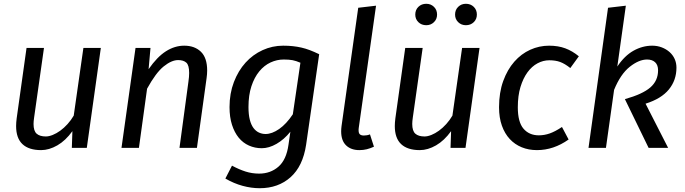

<svg xmlns="http://www.w3.org/2000/svg" viewBox="-20 -780 3615 1013"><path d="M359 0 362 -88Q326 -38 282.5 -13Q239 12 197 12Q132 12 98.5 -19.5Q65 -51 65 -115Q65 -133 68 -156L120 -527H212L160 -160Q157 -140 157 -126Q157 -89 173.5 -74.5Q190 -60 222 -60Q238 -60 258 -68Q278 -76 298 -90.5Q318 -105 336.5 -125.5Q355 -146 369 -170L420 -527H512L438 0Z M713 0H621L695 -527H774L764 -415Q809 -480 855.5 -509.5Q902 -539 952 -539Q1007 -539 1040 -507Q1073 -475 1073 -408Q1073 -389 1070 -368L1019 0H927L974 -348Q976 -362 977 -373.5Q978 -385 978 -395Q978 -436 963 -449.5Q948 -463 920 -463Q885 -463 843.5 -429.5Q802 -396 756 -312Z M1512 -85Q1479 -44 1439 -21Q1399 2 1361 2Q1325 2 1293.5 -12Q1262 -26 1239.5 -53.5Q1217 -81 1204 -121.5Q1191 -162 1191 -215Q1191 -287 1214 -347Q1237 -407 1275.5 -449.5Q1314 -492 1365.5 -515.5Q1417 -539 1474 -539Q1501 -539 1524.5 -536.5Q1548 -534 1570 -529Q1592 -524 1614.5 -515.5Q1637 -507 1664 -494L1595 -16Q1578 97 1513 155Q1448 213 1350 213Q1306 213 1260 200.5Q1214 188 1169 162L1204 94Q1241 114 1275.5 125Q1310 136 1347 136Q1407 136 1449 99.5Q1491 63 1502 -16ZM1381 -73Q1415 -73 1453 -99.5Q1491 -126 1525 -177L1565 -449Q1542 -459 1523.5 -462.5Q1505 -466 1477 -466Q1441 -466 1407.5 -450.5Q1374 -435 1348 -403.5Q1322 -372 1306.5 -325Q1291 -278 1291 -215Q1291 -176 1298 -148.5Q1305 -121 1317.5 -104.5Q1330 -88 1346.5 -80.5Q1363 -73 1381 -73Z M1953 -6Q1933 3 1915 7.5Q1897 12 1876 12Q1832 12 1806 -13Q1780 -38 1780 -87Q1780 -94 1780.5 -100.5Q1781 -107 1782 -115L1870 -739L1964 -750L1873 -107Q1872 -102 1872 -98V-92Q1872 -77 1879 -71Q1886 -65 1900 -65Q1917 -65 1932 -71Z M2357 0 2360 -88Q2324 -38 2280.5 -13Q2237 12 2195 12Q2130 12 2096.5 -19.5Q2063 -51 2063 -115Q2063 -133 2066 -156L2118 -527H2210L2158 -160Q2155 -140 2155 -126Q2155 -89 2171.5 -74.5Q2188 -60 2220 -60Q2236 -60 2256 -68Q2276 -76 2296 -90.5Q2316 -105 2334.5 -125.5Q2353 -146 2367 -170L2418 -527H2510L2436 0ZM2229 -647Q2204 -647 2187.5 -663Q2171 -679 2171 -703Q2171 -728 2187.5 -744Q2204 -760 2229 -760Q2253 -760 2269.5 -744Q2286 -728 2286 -703Q2286 -679 2269.5 -663Q2253 -647 2229 -647ZM2438 -647Q2414 -647 2397.5 -663Q2381 -679 2381 -703Q2381 -728 2397.5 -744Q2414 -760 2438 -760Q2463 -760 2479.5 -744Q2496 -728 2496 -703Q2496 -679 2479.5 -663Q2463 -647 2438 -647Z M2823 -66Q2852 -66 2880.5 -76Q2909 -86 2945 -110L2980 -44Q2901 12 2813 12Q2769 12 2732.5 -3Q2696 -18 2669.5 -46.5Q2643 -75 2628 -117Q2613 -159 2613 -214Q2613 -292 2635 -352.5Q2657 -413 2693.5 -454.5Q2730 -496 2777.5 -517.5Q2825 -539 2877 -539Q2925 -539 2962.5 -525Q3000 -511 3034 -483L2989 -421Q2960 -444 2935.5 -453Q2911 -462 2878 -462Q2846 -462 2816 -446Q2786 -430 2763 -398.5Q2740 -367 2726 -321Q2712 -275 2712 -214Q2712 -136 2742 -101Q2772 -66 2823 -66Z M3085 0 3188 -739 3282 -750 3237 -429Q3275 -486 3322.5 -512.5Q3370 -539 3421 -539Q3448 -539 3471.5 -530Q3495 -521 3512.5 -505.5Q3530 -490 3539.5 -469Q3549 -448 3549 -423Q3549 -357 3509 -308Q3469 -259 3386 -233L3505 0H3402L3277 -257Q3370 -283 3411 -318.5Q3452 -354 3452 -409Q3452 -437 3436.5 -451.5Q3421 -466 3394 -466Q3351 -466 3302.5 -427.5Q3254 -389 3220 -306L3177 0Z"/></svg>

Font: Yekcdsyqcyvpieeyorgstswgcgt
Style: Regular
Weight: 400
Italic angle: -8°
Designer: Carrois Corporate & Edenspiekermann
Foundry: Carrois Corporate GbR & Edenspiekermann AG
Version: Version 2.001